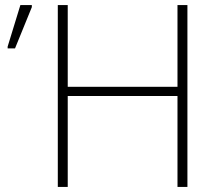

<svg xmlns="http://www.w3.org/2000/svg" viewBox="-20 -734 858 754"><path d="M716 0H677V-357H246V0H207V-714H246V-393H677V-714H716ZM10 -544V-551L60 -714H105V-706L39 -544Z"/></svg>

Font: Noto Sans ExtraLight
Style: Regular
Weight: 200
Designer: Monotype Design Team
Foundry: Monotype Imaging Inc.
Version: Version 2.007